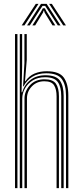

<svg xmlns="http://www.w3.org/2000/svg" viewBox="-20 -977 430 997"><path d="M322.8 0V-479.5Q322.8 -536 301.1 -566.2Q279.5 -596.5 219.5 -596.5Q177.2 -596.5 147.8 -578.2Q118.2 -560 102.5 -528.8H99.8L106.8 -649.5V-800H119V-666.5L109.8 -555.5H112.2Q130.8 -583 159.2 -595Q187.8 -607 222.2 -607Q287.8 -607 311.2 -574.2Q334.8 -541.5 334.8 -480.5V0ZM58 0V-800H70.5V0ZM82.8 0V-800H95V-631.8L92 -498H95.2Q107.5 -538.5 138.8 -562.4Q170 -586.2 216.2 -586.2Q271.5 -586 291 -558.4Q310.5 -530.8 310.5 -479V0H298V-478.2Q298 -525.2 280.4 -550.6Q262.8 -576 213.8 -576Q176.8 -576 150.4 -559.8Q124 -543.5 109.8 -518.1Q95.5 -492.8 95.5 -465V0ZM107.2 0V-465.5Q107.2 -503.2 135.2 -534.2Q163.2 -565.2 211.2 -565.2Q254.8 -565.2 270.4 -542.4Q286 -519.5 286 -477V0H273.8V-476.8Q273.8 -513.2 260.8 -534.1Q247.8 -555 210 -555Q171 -555 145.5 -528.5Q120 -502 120 -466L119.8 0ZM92.5 -845 165.8 -956.8H179.8L106.8 -845ZM120.5 -845 192.8 -956.8H222.2L294.5 -845H280.2L227.2 -927.2L214.5 -946.5H200.8L187.8 -927L134.8 -845ZM308.2 -845 235.2 -956.8H249.2L322.5 -845ZM148 -845 194.2 -918.5 202.5 -934.2H212.8L221 -918.5L267 -845H252.8L211.8 -911.5L208.8 -922H206.5L203.2 -911.5L162.5 -845Z"/></svg>

Font: Big Shoulders Inline Text Light
Style: Regular
Weight: 300
Designer: Patric King
Foundry: XO Type Co
Version: Version 1.000